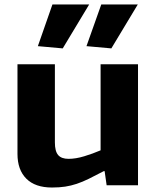

<svg xmlns="http://www.w3.org/2000/svg" viewBox="-20 -827 698 857"><path d="M212 10Q137 10 97.5 -29.5Q58 -69 58 -140V-540H225V-191Q225 -152 239.5 -135Q254 -118 286 -118Q318 -118 356 -129.5Q394 -141 429 -156V-540H596V0H456L447 -63H443Q405 -43 376.5 -29Q348 -15 322.5 -6.5Q297 2 271 6Q245 10 212 10ZM149 -621 214 -807H378L260 -611ZM366 -621 432 -807H595L477 -611Z"/></svg>

Font: Encode Sans Normal
Style: Bold
Weight: 700
Designer: Pablo Impallari, Andres Torresi
Foundry: Pablo Impallari, Andres Torresi
Version: Version 1.000; ttfautohint (v1.00) -l 8 -r 50 -G 200 -x 14 -